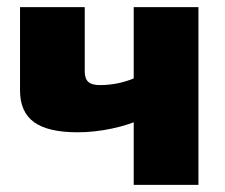

<svg xmlns="http://www.w3.org/2000/svg" viewBox="-20 -517 628 537"><path d="M217 -497V-317Q217 -297 227 -288Q237 -279 259 -279Q284 -279 309.5 -284Q335 -289 367 -303L386 -188Q343 -168 293.5 -157.5Q244 -147 197 -147Q114 -147 75 -175.5Q36 -204 36 -264V-497ZM535 -497V0H354V-497Z"/></svg>

Font: Exo 2 ExtraBold
Style: Regular
Weight: 800
Designer: Natanael Gama
Foundry: Natanael Gama
Version: Version 2.010